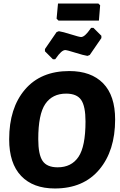

<svg xmlns="http://www.w3.org/2000/svg" viewBox="-20 -1058 682 1089"><path d="M538 -1038 548 -1028 541 -941H312L301 -952L309 -1038ZM510 -900 555 -855V-842L489 -746L476 -741Q455 -744 407.5 -759Q360 -774 350 -774Q329 -774 297 -727Q294 -724 293 -722H280L235 -767V-780L301 -876L314 -881Q335 -878 382.5 -863Q430 -848 440 -848Q461 -848 493 -895Q496 -898 497 -900ZM373 -655Q497 -655 565 -585.5Q633 -516 633 -380Q633 -203 543 -96Q453 11 291 11Q168 11 100 -60Q32 -131 32 -268Q32 -445 121.5 -550Q211 -655 373 -655ZM355 -527Q277 -527 237 -468.5Q197 -410 197 -269Q197 -182 221.5 -145.5Q246 -109 307 -109Q385 -109 425 -168Q465 -227 465 -369Q465 -455 440.5 -491Q416 -527 355 -527Z"/></svg>

Font: Alegreya Sans SC ExtraBold
Style: Italic
Weight: 800
Italic angle: -7°
Designer: Juan Pablo del Peral
Foundry: Huerta Tipografica
Version: Version 2.007